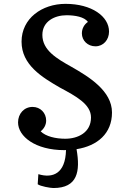

<svg xmlns="http://www.w3.org/2000/svg" viewBox="-20 -762 666 987"><path d="M72.8 -132.8C72.8 -61 161.1 9.8 310.5 9.8C313.5 9.8 316.4 9.3 319.3 9.3C316.4 130.9 251 155.8 177.2 133.3L173.8 185.1C188 195.8 239.3 204.6 254.4 204.6C378.9 204.6 393.6 119.6 373.5 4.9C481.4 -12.2 555.7 -76.2 555.7 -183.6C555.7 -294.9 437.5 -367.2 346.7 -418.9C271.5 -460.9 197.8 -503.9 197.8 -582.5C197.8 -653.3 262.2 -683.6 321.8 -683.6C365.7 -683.6 413.1 -675.3 432.1 -649.4C413.1 -636.7 400.9 -615.2 400.9 -590.3C400.9 -553.7 430.7 -523.9 470.7 -523.9C511.7 -523.9 540.5 -557.6 540.5 -599.6C540.5 -677.7 451.7 -742.2 316.9 -742.2C195.8 -742.2 90.8 -667.5 90.8 -547.9C90.8 -428.2 195.8 -365.2 287.6 -312C371.1 -267.1 447.8 -226.1 447.8 -158.2C447.8 -80.6 380.4 -48.8 315.4 -48.8C266.1 -48.8 215.3 -60.5 189 -86.9C206.1 -100.1 217.3 -120.1 217.3 -142.1C217.3 -181.6 187.5 -212.4 147.5 -212.4C103.5 -212.4 72.8 -177.2 72.8 -132.8Z"/></svg>

Font: Arbutus Slab
Style: Regular
Weight: 400
Designer: Karolina Lach
Foundry: Karolina Lach
Version: Version 1.001